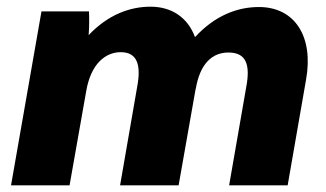

<svg xmlns="http://www.w3.org/2000/svg" viewBox="-20 -554 974 574"><path d="M13 0H188L238 -283C252 -363 295 -398 341 -398C389 -398 403 -362 390 -294L339 0H514L565 -289V-287C578 -365 615 -397 663 -397C716 -397 729 -361 716 -293L665 0H840L895 -316C918 -444 862 -533 754 -533C690 -533 623 -508 563 -443C542 -500 495 -534 430 -534C368 -534 303 -510 245 -449C247 -475 247 -499 246 -520H104Z"/></svg>

Font: Fixel Display 20240404 ExBold
Style: Italic
Weight: 800
Italic angle: -10°
Designer: AlfaBravo + MacPaw
Foundry: Kyrylo Tkachov, Marchela Mozhyna, Serhii Makarenko, Maria Weinstein, Zakhar Kryvoshyya
Version: Version 1.211;Glyphs 3.2 (3225)